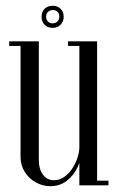

<svg xmlns="http://www.w3.org/2000/svg" viewBox="-20 -637 405 660"><path d="M260.9 -451.2V-124.9Q260.9 -92 246.9 -62.6Q233 -33.2 209 -15.1Q185 3 152.6 3Q127 3 103.6 -9.8Q80.1 -22.5 65.4 -45.5Q50.6 -68.5 50.6 -98.6V-495H113.5V-85.5Q113.5 -55.6 127.8 -36.6Q142 -17.5 165.2 -17.5Q184.8 -17.5 201.1 -29.1Q217.5 -40.8 229 -58.6Q240.5 -76.5 246.6 -95.8Q252.8 -115 252.8 -130.6V-451.2ZM313.8 -495V0H252.8V-495ZM252.8 -495V-479H213.8V-495ZM352.8 -16V0H313.8V-16ZM50.6 -495V-479H11.6V-495ZM122.9 -579.1Q122.9 -596.2 133.4 -606.8Q143.9 -617.2 160.7 -617.2Q177.5 -617.2 188.2 -606.8Q198.9 -596.2 198.9 -579.1Q198.9 -562.6 188.1 -551.9Q177.2 -541.2 161 -541.2Q143.9 -541.2 133.4 -551.9Q122.9 -562.6 122.9 -579.1ZM138.4 -579.2Q138.4 -570.1 144.7 -563.4Q151.1 -556.8 161 -556.8Q171.6 -556.8 177.8 -563.5Q184 -570.2 184 -579.4Q184 -590 177.8 -596.2Q171.5 -602.4 161.1 -602.4Q151.4 -602.4 144.9 -596.1Q138.4 -589.8 138.4 -579.2Z"/></svg>

Font: Emberly Black
Style: Regular
Weight: 900
Designer: Rajesh Rajput
Foundry: Rajesh Rajput
Version: Version 1.000